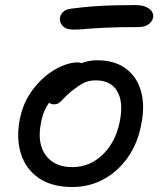

<svg xmlns="http://www.w3.org/2000/svg" viewBox="-20 -741 646 773"><path d="M270.8 12Q189.2 12 136.7 -23.8Q84.2 -59.6 64.4 -121.5Q44.6 -183.4 59.8 -262Q71.4 -318.2 98.6 -360.7Q125.8 -403.2 160.4 -432.1Q195 -461 229.8 -475.4Q264.6 -489.8 290.4 -489.8Q300.8 -489.8 308.6 -486.9Q316.4 -484 320.7 -477.7Q325 -471.4 322.6 -460.4Q317.6 -439.6 306.6 -423.4Q295.6 -407.2 266.4 -394.4Q230.4 -377.4 205.9 -356.9Q181.4 -336.4 166.4 -309.8Q151.4 -283.2 145 -246.2Q128.6 -165.2 163.6 -116.7Q198.6 -68.2 271.4 -68.2Q341.2 -68.2 393.6 -118.6Q446 -169 462.4 -253.2Q477.6 -329.6 452 -373.5Q426.4 -417.4 366 -417.4Q334.6 -417.4 313.3 -405.4Q292 -393.4 267.2 -373.4Q248.6 -357.8 238 -346.1Q227.4 -334.4 218.9 -327.7Q210.4 -321 196.8 -321Q182.6 -321 175.1 -330.7Q167.6 -340.4 171.8 -361.4Q176.2 -383.6 195.5 -407.8Q214.8 -432 243.4 -452.5Q272 -473 304.8 -485.7Q337.6 -498.4 370 -498.4Q441.8 -498.4 486.8 -464.9Q531.8 -431.4 548 -372.8Q564.2 -314.2 548.2 -238Q534 -163 494.1 -106.6Q454.2 -50.2 396.8 -19.1Q339.4 12 270.8 12ZM276.8 -621.8Q245 -621.8 231.5 -637.6Q218 -653.4 221.8 -670.8Q223.4 -681.2 233.4 -692.4Q243.4 -703.6 268.2 -706.4Q314.6 -712.4 356.3 -715.4Q398 -718.4 438.8 -719.5Q479.6 -720.6 523.2 -720.6Q553.4 -720.6 570.1 -712.1Q586.8 -703.6 592.6 -692.5Q598.4 -681.4 596.8 -671.6Q593.2 -653.8 577.7 -642.9Q562.2 -632 538.4 -632Q456.4 -632 405.2 -629.5Q354 -627 324.5 -624.4Q295 -621.8 276.8 -621.8Z"/></svg>

Font: Shantell Sans Light
Style: Italic
Weight: 300
Italic angle: -11°
Designer: Stephen Nixon, Anya Danilova, Shantell Martin
Foundry: Arrow Type
Version: Version 1.008;[ac192a2d6]